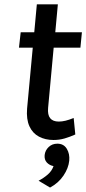

<svg xmlns="http://www.w3.org/2000/svg" viewBox="-20 -633 398 886"><path d="M227 13Q189 13 159.8 -2.5Q130.5 -18 115.8 -50.2Q101 -82.5 105 -132L133 -432.5L153.5 -413H67.5L75.5 -484H160.5L136 -461.5L150 -613H247L233 -461.5L212.5 -484H358L351 -413H205L229.5 -432.5L202 -135.5Q199 -103 211.5 -87.5Q224 -72 251.5 -72Q266 -72 282.5 -76Q299 -80 320 -88.5L327.5 -12.5Q302 -1 277.8 6Q253.5 13 227 13ZM211 232.5 158 201Q182 188.5 200.8 172Q219.5 155.5 227 133.5Q208.5 130 196.2 117Q184 104 186 82.5Q188.5 60.5 204.8 45.2Q221 30 244.5 30Q274 30 288.2 53.5Q302.5 77 299.5 108.5Q296 143 273 177.2Q250 211.5 211 232.5Z"/></svg>

Font: Karla SemiBold
Style: Italic
Weight: 600
Italic angle: -8°
Designer: Jonathan Pinhorn
Version: Version 2.004;gftools[0.9.33]